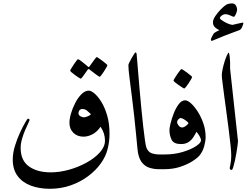

<svg xmlns="http://www.w3.org/2000/svg" viewBox="-20 -1016 1506 1153"><path d="M637.7 -211.9Q637.7 -167.5 626.5 -121.8Q615.2 -76.2 585.4 -34.7Q555.2 7.8 508.5 42.5Q461.9 77.1 403.8 97.4Q345.7 117.7 279.8 117.7Q215.3 117.7 164.8 98.6Q114.3 79.6 85.4 40.5Q56.6 1.5 56.6 -58.1Q56.6 -96.7 69.6 -139.2Q82.5 -181.6 99.9 -219Q117.2 -256.3 131.1 -279.8Q145 -303.2 146.5 -303.2Q157.7 -303.2 157.7 -294.4Q157.7 -292.5 149.7 -275.9Q141.6 -259.3 130.9 -234.4Q120.1 -209.5 112.1 -181.2Q104 -152.8 104 -127.4Q104 -52.7 153.6 -16.8Q203.1 19 285.2 19Q337.9 19 394.8 3.2Q451.7 -12.7 500.7 -40Q549.8 -67.4 580.1 -101.3Q610.4 -135.3 610.4 -171.4Q610.4 -215.8 584 -254.9Q563.5 -224.6 536.1 -210Q508.8 -195.3 481.4 -195.3Q444.3 -195.3 420.7 -218.5Q397 -241.7 397 -278.3Q397 -302.2 406.5 -335Q416 -367.7 432.4 -398.9Q448.7 -430.2 469.7 -450.9Q490.7 -471.7 513.2 -471.7Q527.3 -471.7 548.1 -454.1Q568.8 -436.5 589.4 -403.1Q609.9 -369.6 623.8 -321.5Q637.7 -273.4 637.7 -211.9ZM525.9 -330.6Q515.1 -341.3 502.9 -351.3Q490.7 -361.3 475.6 -361.3Q462.4 -361.3 456.8 -353.3Q451.2 -345.2 451.2 -336.4Q451.2 -324.7 462.6 -318.1Q474.1 -311.5 484.4 -311.5Q492.7 -311.5 507.8 -317.9Q522.9 -324.2 525.9 -330.6ZM625 -624.5Q625 -622.1 618.9 -611.1Q612.8 -600.1 604.2 -586.9Q595.7 -573.7 588.4 -564.2Q581.1 -554.7 578.1 -554.7Q576.7 -554.7 567.6 -561Q558.6 -567.4 547.1 -575.9Q535.6 -584.5 527.1 -591.3Q518.6 -598.1 517.6 -598.6Q514.6 -601.1 512.2 -601.1Q509.8 -601.1 507.3 -598.6Q506.3 -597.7 497.1 -584Q487.8 -570.3 477.8 -556.9Q467.8 -543.5 464.8 -543.5Q462.9 -543.5 452.9 -549.8Q442.9 -556.2 430.9 -564.9Q418.9 -573.7 410.2 -581.3Q401.4 -588.9 401.4 -591.3Q401.4 -594.2 408 -605Q414.6 -615.7 423.1 -628.7Q431.6 -641.6 439 -651.1Q446.3 -660.6 447.8 -660.6Q452.1 -660.6 465.8 -650.4Q479.5 -640.1 492.2 -629.6Q504.9 -619.1 505.9 -617.7Q510.3 -613.3 512.2 -613.3Q515.1 -613.3 518.6 -618.7Q519.5 -620.1 529.1 -633.5Q538.6 -647 548.6 -660.2Q558.6 -673.3 560.5 -673.3Q563 -673.3 573 -666.5Q583 -659.7 595.2 -650.6Q607.4 -641.6 616.2 -633.8Q625 -626 625 -624.5Z M999 -44.4Q999 -27.8 992.7 -13.9Q986.3 0 960 0H933.6Q902.8 0 875.2 -9.3Q847.7 -18.6 829.1 -44.7Q810.5 -70.8 805.7 -120.6Q802.2 -158.2 797.1 -209.5Q792 -260.7 786.1 -316.9Q780.3 -373 773.4 -424.8Q765.1 -490.7 758.1 -545.4Q751 -600.1 751 -625Q751 -628.9 756.8 -641.1Q762.7 -653.3 770.5 -667.2Q778.3 -681.2 785.2 -691.4Q792 -701.7 793.9 -701.7Q794.9 -701.7 797.9 -698.7Q800.8 -695.8 800.8 -687.5Q804.2 -647.9 808.6 -594.5Q813 -541 818.1 -481.4Q823.2 -421.9 828.9 -363.8Q834.5 -305.7 840.1 -256.1Q845.7 -206.5 850.6 -172.6Q855.5 -138.7 859.4 -128.9Q870.6 -102.1 891.8 -95.2Q913.1 -88.4 933.6 -88.4H960Q986.3 -88.4 992.7 -74.7Q999 -61 999 -44.4Z M1214.8 -193.8Q1214.8 -168.9 1206.3 -137.9Q1197.8 -106.9 1178.7 -83Q1165.5 -66.9 1134.8 -47.4Q1104 -27.8 1061.3 -13.9Q1018.6 0 968.3 0H942.4Q915.5 0 909.4 -13.9Q903.3 -27.8 903.3 -44.4Q903.3 -61 909.4 -74.7Q915.5 -88.4 942.4 -88.4H968.3Q1027.8 -88.4 1077.6 -103.5Q1127.4 -118.7 1157.2 -138.4Q1187 -158.2 1187 -172.9Q1187 -183.6 1178.2 -198.7Q1169.4 -213.9 1159.7 -224.6Q1152.3 -209.5 1141.1 -192.1Q1129.9 -174.8 1112.3 -162.8Q1094.7 -150.9 1066.9 -150.9Q1023.4 -150.9 1010.5 -176.8Q997.6 -202.6 997.6 -236.3Q997.6 -247.6 1004.4 -275.9Q1011.2 -304.2 1023.7 -335.9Q1036.1 -367.7 1053.5 -390.6Q1070.8 -413.6 1091.8 -413.6Q1106.9 -413.6 1127.7 -394.8Q1148.4 -376 1168.5 -344.2Q1188.5 -312.5 1201.7 -273.4Q1214.8 -234.4 1214.8 -193.8ZM1111.3 -276.9Q1111.3 -279.8 1102.5 -287.1Q1093.8 -294.4 1082.8 -300.8Q1071.8 -307.1 1065.4 -307.1Q1057.6 -307.1 1050.5 -298.8Q1043.5 -290.5 1043.5 -282.7Q1043.5 -273.9 1052.5 -262.2Q1061.5 -250.5 1073.7 -250.5Q1084 -250.5 1097.7 -261Q1111.3 -271.5 1111.3 -276.9ZM1133.8 -553.7Q1133.8 -551.3 1127.7 -540.3Q1121.6 -529.3 1113 -516.4Q1104.5 -503.4 1096.7 -493.9Q1088.9 -484.4 1085.9 -484.4Q1084.5 -484.4 1074.5 -490.7Q1064.5 -497.1 1052.2 -505.6Q1040 -514.2 1031 -521.7Q1022 -529.3 1022 -531.7Q1022 -534.7 1028.3 -545.4Q1034.7 -556.2 1043.5 -569.1Q1052.2 -582 1059.8 -591.6Q1067.4 -601.1 1069.3 -601.1Q1072.3 -601.1 1082.5 -594.5Q1092.8 -587.9 1104.5 -579.1Q1116.2 -570.3 1125 -562.7Q1133.8 -555.2 1133.8 -553.7Z M1441.4 -876.5Q1441.4 -872.6 1434.6 -855Q1427.7 -837.4 1413.6 -833.5Q1405.3 -831.1 1379.6 -821Q1354 -811 1325.2 -800.3Q1291 -787.1 1273.9 -779.1Q1256.8 -771 1251.5 -771Q1246.1 -771 1246.1 -776.9Q1246.1 -782.2 1252.9 -796.1Q1259.8 -810.1 1263.2 -814.5Q1267.1 -819.3 1279.8 -826.2Q1292.5 -833 1297.9 -835Q1287.1 -838.4 1272.9 -850.3Q1258.8 -862.3 1258.8 -881.8Q1258.8 -898.9 1273.9 -920.9Q1289.1 -942.9 1305.7 -959.5Q1333 -986.8 1346.2 -991.2Q1359.4 -995.6 1373.5 -995.6Q1389.2 -995.6 1396.5 -983.2Q1403.8 -970.7 1403.8 -956.5Q1403.8 -951.7 1400.4 -941.7Q1397 -931.6 1392.3 -923.3Q1387.7 -915 1384.8 -915Q1379.9 -915 1363.5 -922.9Q1347.2 -930.7 1334.5 -930.7Q1322.3 -930.7 1311.3 -922.4Q1300.3 -914.1 1300.3 -905.8Q1300.3 -902.8 1313.5 -893.6Q1326.7 -884.3 1344.7 -876Q1362.8 -867.7 1376.5 -866.7Q1393.6 -871.1 1413.3 -875.2Q1433.1 -879.4 1437 -880.4Q1441.4 -881.3 1441.4 -876.5Z M1409.2 -168.5Q1409.2 -161.6 1406.5 -142.1Q1403.8 -122.6 1399.7 -97.7Q1395.5 -72.8 1390.4 -49.6Q1385.3 -26.4 1380.4 -11Q1375.5 4.4 1371.6 4.4Q1359.4 4.4 1359.4 -7.3Q1359.4 -10.3 1364 -30.8Q1368.7 -51.3 1368.7 -83Q1368.7 -103 1364.5 -142.8Q1360.4 -182.6 1354 -233.4Q1347.7 -284.2 1340.3 -337.6Q1333 -391.1 1326.7 -438.7Q1320.3 -486.3 1316.2 -519.8Q1312 -553.2 1312 -563Q1312 -579.1 1316.9 -601.6Q1321.8 -624 1328.6 -646Q1335.4 -668 1342.5 -683.3Q1349.6 -698.7 1354 -700.2Q1356.9 -695.8 1359.4 -675.3Q1361.8 -654.8 1361.8 -643.6V-603Z"/></svg>

Font: Scheherazade New Rohingya
Style: Regular
Weight: 400
Designer: SIL International
Foundry: SIL International
Version: Version 3.000 ; LngRng